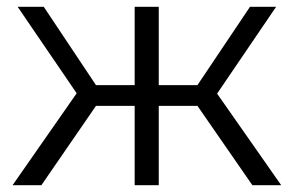

<svg xmlns="http://www.w3.org/2000/svg" viewBox="-20 -546 866 566"><path d="M102 0 263 -234H377V0H448V-234H562L724 0H809L620 -270L794 -526H717L562 -295H448V-526H377V-295H263L109 -526H32L206 -271L17 0Z"/></svg>

Font: Malon Grotesk
Style: Regular
Weight: 400
Designer: Julieta Ulanovsky
Foundry: Julieta Ulanovsky
Version: Version 7.200